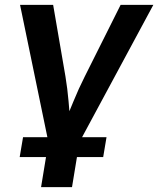

<svg xmlns="http://www.w3.org/2000/svg" viewBox="-20 -561 647 785"><path d="M179.2 26.4 62 -541H197.3L247.6 -248.5Q255.9 -198.2 260.3 -147Q264.6 -95.7 269 -43.5H237.8Q259.8 -95.7 280.5 -147Q301.3 -198.2 326.7 -248.5L473.1 -541H606.9L301.3 26.4ZM147.9 204.1 182.1 -3.9H308.6L274.4 204.1ZM60.5 81.1 74.2 0H415.5L401.9 81.1Z"/></svg>

Font: Inter 17pt SemiBold
Style: Italic
Weight: 600
Italic angle: -9.3988°
Version: Version 4.001;git-66647c0bb